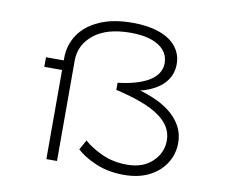

<svg xmlns="http://www.w3.org/2000/svg" viewBox="-79 -817 1082 925"><g transform="rotate(10 461.5 -354.5)"><path d="M582 10Q506 10 445.5 -15.5Q385 -41 350 -74L377 -122Q410 -92 465 -66.5Q520 -41 588 -41Q667 -41 712.5 -85Q758 -129 758 -188Q758 -225 740.5 -254Q723 -283 687.5 -307.5Q652 -332 599 -351.5Q546 -371 476 -387V-422Q522 -427 560.5 -438Q599 -449 626 -465Q653 -481 668 -503.5Q683 -526 683 -553Q683 -608 634 -639Q585 -670 497 -670Q380 -670 317 -619Q254 -568 254 -492V0H202V-494Q202 -558 236 -609Q270 -660 336.5 -689.5Q403 -719 497 -719Q574 -719 629 -699.5Q684 -680 712.5 -643.5Q741 -607 741 -560Q741 -512 714 -476.5Q687 -441 637 -419.5Q587 -398 520 -392L526 -420Q592 -406 645.5 -385Q699 -364 736 -335Q773 -306 793.5 -269Q814 -232 814 -187Q814 -133 786 -88Q758 -43 706 -16.5Q654 10 582 10ZM115 -436V-483H243V-436Z"/></g></svg>

Font: Lexend Tera ExtraLight
Style: Regular
Weight: 250
Designer: Bonnie Shaver-Troup, Thomas Jockin
Foundry: Lexend
Version: Version 1.007